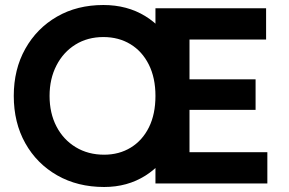

<svg xmlns="http://www.w3.org/2000/svg" viewBox="-20 -733 1154 767"><path d="M396 14Q290 14 208.5 -32.5Q127 -79 81 -161Q35 -243 35 -350Q35 -456 81 -538Q127 -620 207.5 -666.5Q288 -713 393 -713Q488 -713 560.5 -668.5Q633 -624 674 -543Q715 -462 715 -352Q715 -241 674 -159Q633 -77 561 -31.5Q489 14 396 14ZM396 -115Q456 -115 502.5 -143.5Q549 -172 575 -224.5Q601 -277 601 -350Q601 -422 574.5 -475Q548 -528 501 -556.5Q454 -585 393 -585Q330 -585 281.5 -555Q233 -525 205.5 -471.5Q178 -418 178 -350Q178 -281 205.5 -228Q233 -175 282.5 -145Q332 -115 396 -115ZM601 0V-700H1043V-575H737V-416H1001V-294H737V-125H1048V0Z"/></svg>

Font: Figtree Light
Style: Bold
Weight: 700
Version: Version 2.002